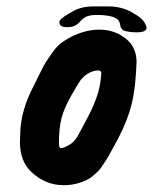

<svg xmlns="http://www.w3.org/2000/svg" viewBox="-20 -573 468 587"><path d="M185.4 -489.8Q161.5 -489.8 161.5 -504.9Q161.5 -508.3 163.6 -511.4Q165.6 -514.4 170.1 -517.9Q174.5 -521.3 178.6 -524Q182.7 -526.7 189.2 -530.5Q195.7 -534.3 199.1 -536.3Q226.5 -553.4 265.4 -553.4Q268.8 -553.4 276 -553.4Q283.2 -553.4 287.3 -553.4H288.7Q292.8 -553.4 296.9 -553.4Q301 -553.4 305.1 -553.4Q309.2 -553.4 311.9 -553.4Q350.9 -553.4 383 -535.6Q401.4 -525.4 411.7 -516.2Q422 -506.9 426.7 -493.9Q427.4 -492.6 427.4 -491.5Q427.4 -490.5 427.8 -489.5Q428.1 -488.5 428.1 -487.8Q428.1 -474.1 396 -474.1Q379.6 -474.1 365.2 -477.5Q356.3 -479.6 352.2 -484.7Q348.1 -489.8 347.8 -495.3Q347.4 -500.8 344.4 -506.9Q341.3 -513.1 334.5 -517.2Q316.7 -527.4 272.9 -527.4Q260.6 -527.4 249 -524Q236.7 -520.6 225.1 -507.3Q213.5 -493.9 199.1 -491.2Q191.6 -489.8 185.4 -489.8ZM72.3 -50.8Q41 -83 41 -138.7Q41 -144.5 41.5 -154.3Q42 -164.1 42 -168.9Q43.9 -236.3 84 -312.5Q86.9 -318.4 100.6 -346.2Q114.3 -374 120.6 -383.8Q127 -393.6 140.6 -413.1Q154.3 -432.6 170.9 -444.3Q187.5 -456.1 209 -465.8Q247.1 -482.4 284.2 -482.4Q334 -482.4 370.1 -450.2Q397.5 -424.8 397.5 -382.8Q397.5 -376 396.5 -363.8Q395.5 -351.6 395.5 -346.7Q391.6 -280.3 375.5 -230Q359.4 -179.7 324.2 -118.2Q321.3 -113.3 314.5 -100.6Q307.6 -87.9 303.7 -82.5Q299.8 -77.1 293 -66.4Q286.1 -55.7 279.8 -49.3Q273.4 -43 264.2 -35.2Q254.9 -27.3 244.6 -22.5Q234.4 -17.6 221.7 -13.7Q200.2 -6.8 174.8 -6.8Q116.2 -6.8 72.3 -50.8ZM199.2 -283.2Q176.8 -244.1 168.5 -213.4Q160.2 -182.6 160.2 -134.8Q160.2 -120.1 167 -120.1Q173.8 -120.1 189.5 -128.9Q199.2 -133.8 206.1 -141.6Q212.9 -149.4 216.3 -154.8Q219.7 -160.2 228 -176.3Q236.3 -192.4 241.2 -201.2Q280.3 -271.5 287.1 -323.2Q291 -351.6 289.1 -353.5Q282.2 -361.3 262.7 -354.5Q256.8 -352.5 251.5 -349.6Q246.1 -346.7 242.7 -344.2Q239.3 -341.8 234.4 -336.9Q229.5 -332 227.5 -329.6Q225.6 -327.1 220.7 -319.3Q215.8 -311.5 214.4 -309.1Q212.9 -306.6 207 -296.4Q201.2 -286.1 199.2 -283.2Z"/></svg>

Font: Essays1743
Style: BoldItalic
Weight: 700
Italic angle: -10°
Designer: Based on the typeface in a 1743 English translation of the essays of Montaigne.  PostScript/TrueType font designed by Jo
Version: Version 002.100